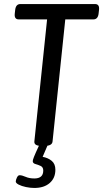

<svg xmlns="http://www.w3.org/2000/svg" viewBox="-20 -720 510 950"><path d="M186 2Q148 2 150 -20L213 -624H73Q50 -624 53 -652L55 -670Q58 -700 81 -700H450Q473 -700 470 -672L468 -654Q465 -624 442 -624H303L240 -20Q238 2 200 2ZM150 210Q130 210 108.5 205.5Q87 201 72.5 193.5Q58 186 58 178Q58 171 63.5 159Q69 147 77 147Q89 147 107 155Q125 163 150 163Q194 163 194 124Q194 107 181 101Q168 95 155 91.5Q142 88 142 77Q142 72 148 56.5Q154 41 173 0H215L191 56Q218 61 236 76Q254 91 254 120Q254 161 226 185.5Q198 210 150 210Z"/></svg>

Font: Asap Condensed Condensed Regular
Style: Italic
Weight: 400
Width: 3
Italic angle: -6°
Designer: Pablo Cosgaya
Foundry: Omnibus-Type
Version: Version 3.001; ttfautohint (v1.8.4.7-5d5b)